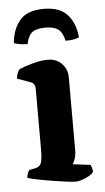

<svg xmlns="http://www.w3.org/2000/svg" viewBox="-52 -740 424 775"><g transform="rotate(-5 160.0 -353.0)"><path d="M222 0Q211 0 184.5 -3.5Q158 -7 127 -12Q96 -17 69 -22.5Q42 -28 30 -32Q30 -39 33 -48Q36 -57 40 -63L65 -68Q81 -71 88 -84Q95 -97 95 -146V-388Q95 -409 78 -415L23 -435Q26 -460 37 -472Q55 -480 89.5 -490Q124 -500 154 -500Q188 -500 210 -477.5Q232 -455 232 -421V-127Q232 -106 226.5 -91Q221 -76 217 -71L289 -62Q291 -58 293.5 -50Q296 -42 296 -33Q288 -21 263.5 -10.5Q239 0 222 0ZM155 -706Q220 -706 251 -671Q282 -636 287 -579Q281 -576 268 -573Q255 -570 232 -570Q224 -605 206.5 -617.5Q189 -630 155 -630Q120 -630 102.5 -617.5Q85 -605 78 -570Q59 -570 44 -573Q29 -576 23 -579Q28 -635 58 -670.5Q88 -706 155 -706Z"/></g></svg>

Font: Texturina
Style: Bold
Weight: 700
Designer: Guillermo Torres Carreño
Foundry: Omnibus-Type
Version: Version 1.002; ttfautohint (v1.8.3)